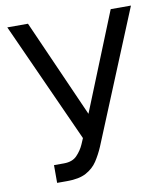

<svg xmlns="http://www.w3.org/2000/svg" viewBox="-83 -797 757 875"><g transform="rotate(-10 296.0 -359.5)"><path d="M110.4 9.8V-72.3H156.2Q195.8 -72.3 217 -94.5Q238.3 -116.7 250 -143.6L261.7 -170.9L9.8 -727.5H105.5L305.7 -275.4L488.3 -727.5H582L331.1 -118.2Q316.4 -84 297.4 -54.9Q278.3 -25.9 245.6 -8.1Q212.9 9.8 157.2 9.8Z"/></g></svg>

Font: Inter Display
Style: Regular
Weight: 400
Designer: Rasmus Andersson
Foundry: rsms
Version: Version 4.000;git-37864ae